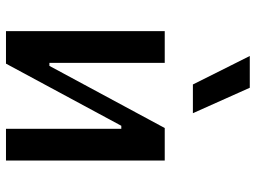

<svg xmlns="http://www.w3.org/2000/svg" viewBox="-124 -710 835 626"><g transform="rotate(90 293.0 -397.5)"><path d="M150.4 0V-141.6H195.3L397.9 -517.6H432.1V-376H390.6L188 0ZM82 0V-517.6H185.5V0ZM400.4 0V-517.6H503.9V0ZM255.9 -609.4 163.1 -794.9H266.6L349.6 -609.4Z"/></g></svg>

Font: Cascadia Code PL
Style: Regular
Weight: 400
Monospace: yes
Designer: Aaron Bell
Foundry: Saja Typeworks
Version: Version 2102.003